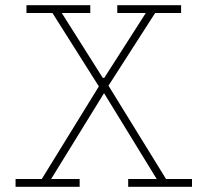

<svg xmlns="http://www.w3.org/2000/svg" viewBox="-20 -720 800 740"><path d="M620 -30 398 -390 404 -399 578 -670H678V-700H432V-670H542L382 -420H376L218 -670H328V-700H82V-670H182L361 -387L141 -30H40V0H287V-30H177L381 -361L584 -30H474V0H720V-30Z"/></svg>

Font: Space Cowgirl Thin
Style: Regular
Weight: 100
Designer: Valery Marier
Foundry: Valery Marier
Version: Version 1.000;hotconv 1.0.109;makeotfexe 2.5.65596